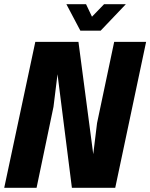

<svg xmlns="http://www.w3.org/2000/svg" viewBox="-31 -888 711 908"><path d="M660 -690 514 0H309L241 -537L222 -383L142 0H-11L136 -690H340L410 -159L428 -306L509 -690ZM283 -868H376L404 -809L461 -868H564L445 -743H349Z"/></svg>

Font: Decalotype ExtraBold Italic
Style: Regular
Weight: 800
Italic angle: -12°
Designer: Alfredo Marco Pradil
Foundry: Alfredo Marco Pradil
Version: Version 1.0